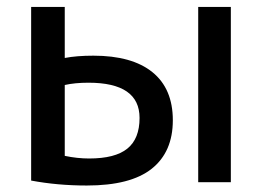

<svg xmlns="http://www.w3.org/2000/svg" viewBox="-20 -540 775 569"><path d="M72.3 -4.9V-519.5H171.9V-368.2Q207 -375 256.8 -375Q371.1 -375 431.6 -326.2Q492.2 -277.3 492.2 -183.6Q492.2 -89.8 429.7 -40Q367.2 9.8 237.3 9.8Q150.4 9.8 72.3 -4.9ZM171.9 -78.1Q209 -70.3 244.1 -70.3Q321.3 -70.3 357.4 -99.6Q393.6 -128.9 393.6 -190.4Q393.6 -294.9 242.2 -294.9Q202.1 -294.9 171.9 -288.1ZM567.4 0V-519.5H664.1V0Z"/></svg>

Font: GenEi M Gothic v2 Medium
Style: Regular
Weight: 500
Version: Version 2.0